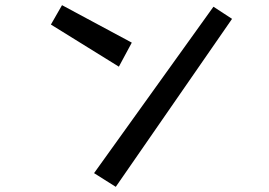

<svg xmlns="http://www.w3.org/2000/svg" viewBox="-20 -668 1040 743"><path d="M220 -648 490 -503 440 -410 177 -573ZM806 -642 878 -595 428 55 344 2Z"/></svg>

Font: Stick
Style: Regular
Weight: 400
Designer: Fontworks Inc.
Foundry: Fontworks Inc.
Version: Version 1.100